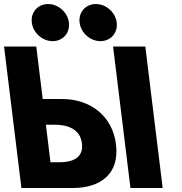

<svg xmlns="http://www.w3.org/2000/svg" viewBox="-31 -933 902 952"><path d="M207.4 -913C156.4 -913 120.4 -872 126.7 -821C133 -770 179 -729 230 -729C281 -729 317 -770 310.7 -821C304.4 -872 258.4 -913 207.4 -913ZM444.4 -913C393.4 -913 357.4 -872 363.7 -821C370 -770 416 -729 467 -729C518 -729 554 -770 547.7 -821C541.4 -872 495.4 -913 444.4 -913ZM689.5 -702.1H529.7L615.8 -0.9H775.6ZM75.2 -0.9 -10.9 -702.1H148.9L180.8 -442H276.9C413.7 -442 526.5 -361.3 544.2 -216.8C562.1 -71.4 467.9 -0.9 331 -0.9ZM196.5 -314.5 219.3 -128.4H264.4C327.3 -128.4 384.2 -149.6 375.3 -221.9C366.5 -293.3 304.4 -314.5 241.5 -314.5Z"/></svg>

Font: Hussar
Style: BdOpOblOne
Weight: 700
Foundry: Cannot Into Space Fonts
Version: Version 2.00